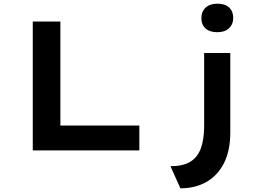

<svg xmlns="http://www.w3.org/2000/svg" viewBox="-20 -817 1456 1043"><path d="M158 0V-700H308V-135H737V0ZM960 206 906 86Q973 86 1013 62Q1053 38 1071 -11Q1089 -60 1089 -132V-529H1231V-98Q1231 1 1197 68.5Q1163 136 1102 171Q1041 206 960 206ZM1161 -642Q1119 -642 1096.5 -662.5Q1074 -683 1074 -719Q1074 -754 1097 -775.5Q1120 -797 1161 -797Q1202 -797 1224.5 -776.5Q1247 -756 1247 -719Q1247 -685 1224 -663.5Q1201 -642 1161 -642Z"/></svg>

Font: Lexend Tera SemiBold
Style: Regular
Weight: 600
Version: Version 1.007